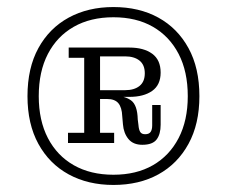

<svg xmlns="http://www.w3.org/2000/svg" viewBox="-20 -718 643 545"><path d="M173 -312V-341H219V-554H175V-583H264V-341H304V-312ZM384 -307Q358 -307 344.5 -323.5Q331 -340 329 -365L327 -388Q326 -413 316 -425Q306 -437 284 -437H264V-446H305Q334 -446 352 -433Q370 -420 371 -379L373 -363Q374 -350 378 -343.5Q382 -337 392 -337Q403 -337 407.5 -343.5Q412 -350 412 -362V-420H436V-364Q436 -337 424.5 -322Q413 -307 384 -307ZM264 -437V-462H335Q361 -462 376 -474Q391 -486 391 -510Q391 -534 376 -546Q361 -558 335 -558H264V-583H347Q388 -583 412 -565.5Q436 -548 436 -512Q436 -477 412 -460Q388 -443 347 -443H311L301 -437ZM302 -193Q230 -193 175 -223Q120 -253 89 -309.5Q58 -366 58 -445Q58 -525 89 -581.5Q120 -638 175 -668Q230 -698 302 -698Q375 -698 429.5 -668Q484 -638 515 -581.5Q546 -525 546 -445Q546 -366 515 -309.5Q484 -253 429.5 -223Q375 -193 302 -193ZM302 -222Q367 -222 414 -249Q461 -276 487 -326Q513 -376 513 -445Q513 -515 487 -565Q461 -615 414 -642Q367 -669 302 -669Q237 -669 189.5 -642Q142 -615 116 -565Q90 -515 90 -445Q90 -376 116 -326Q142 -276 189.5 -249Q237 -222 302 -222Z"/></svg>

Font: Montagu Slab
Style: Regular
Weight: 400
Version: Version 1.000